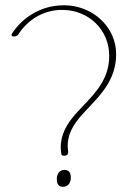

<svg xmlns="http://www.w3.org/2000/svg" viewBox="-20 -697 496 733"><path d="M238.3 -139.6C238.3 -155.3 241.2 -170.9 246.1 -185.5C259.8 -224.6 290 -256.3 320.3 -288.1C367.2 -337.9 423.3 -396.5 423.3 -488.8C423.3 -502.9 421.9 -517.6 418.5 -531.7C399.4 -611.3 324.7 -673.8 230.5 -676.8H222.7C132.3 -676.8 61.5 -625.5 24.9 -567.4C24.4 -566.4 23.9 -564.9 23.9 -564C23.9 -552.7 45.9 -558.6 49.3 -564.5C81.5 -615.7 139.6 -659.2 217.3 -659.2H222.7C318.8 -656.7 397 -584 397 -483.4C397 -396.5 344.7 -342.8 298.8 -294.4C268.6 -262.7 235.8 -229 220.7 -185.5C214.8 -168.9 211.9 -151.9 211.9 -134.8C211.9 -126 212.9 -116.7 214.4 -107.9C215.3 -104.5 218.8 -102.5 224.1 -102.5C237.3 -102.5 240.3 -108.5 240.3 -116.7C240.3 -123.5 238.3 -131.7 238.3 -139.6ZM196.8 -14.2C196.8 -2 199.2 16.1 220.2 16.1C239.3 16.1 246.1 2 248 -3.9C249.5 -8.3 250.5 -13.7 250.5 -18.6C250.5 -30.8 247.6 -48.3 226.6 -48.3C207.5 -48.3 201.2 -34.2 199.2 -28.3C197.8 -23.9 196.8 -19 196.8 -14.2Z"/></svg>

Font: WireWyrm
Style: Light
Weight: 200
Version: Version 001.000